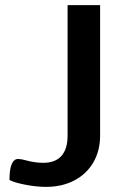

<svg xmlns="http://www.w3.org/2000/svg" viewBox="-20 -720 480 750"><path d="M17 -17Q17 -99 51 -99Q62 -99 80 -94Q116 -84 149 -84Q196 -84 220 -111Q244 -138 244 -190V-700H371V-190Q371 -131 344.5 -85.5Q318 -40 270 -15Q222 10 160 10Q122 10 78.5 1.5Q35 -7 17 -17Z"/></svg>

Font: Krub SemiBold
Style: Regular
Weight: 600
Version: Version 1.000; ttfautohint (v1.6)